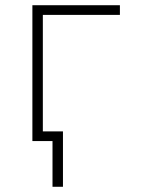

<svg xmlns="http://www.w3.org/2000/svg" viewBox="-20 -540 540 735"><path d="M181 175V0H104V-520H439V-483H144V-37H221V175Z"/></svg>

Font: Iosevka Curly Extralight
Style: Regular
Weight: 200
Monospace: yes
Designer: Belleve Invis
Foundry: Belleve Invis
Version: Version 22.1.2; ttfautohint (v1.8.4)